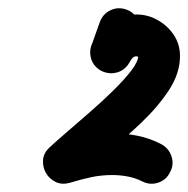

<svg xmlns="http://www.w3.org/2000/svg" viewBox="-20 -645 455 464"><path d="M285 -622Q305 -615 314 -596Q323 -577 316 -558Q311 -544 306 -530Q301 -516 296 -502Q296 -502 296 -502Q296 -502 296 -502Q289 -482 270 -473Q251 -464 232 -471Q212 -478 203 -497Q194 -516 201 -535Q206 -549 211 -563Q216 -577 221 -591Q228 -611 246.5 -620Q265 -629 285 -622ZM289 -488Q276 -471 255.5 -468.5Q235 -466 218 -478Q201 -491 198.5 -511.5Q196 -532 208 -549Q228 -576 250.5 -593Q273 -610 310 -610Q337 -610 361 -596.5Q385 -583 400 -560.5Q415 -538 415 -510Q415 -468 388.5 -427.5Q362 -387 321.5 -348.5Q281 -310 239.5 -276Q198 -242 168 -215Q154 -202 138 -211.5Q122 -221 111 -239Q101 -257 101 -276Q101 -295 120 -300Q153 -310 185 -316.5Q217 -323 252 -323Q282 -323 312 -317Q342 -311 369 -297Q369 -297 369 -297Q369 -297 369 -297Q388 -287 394.5 -267Q401 -247 391 -229Q382 -210 362 -203.5Q342 -197 323 -207Q307 -215 288.5 -218.5Q270 -222 252 -222Q224 -222 199 -216.5Q174 -211 148 -203Q129 -198 114 -205.5Q99 -213 91 -227Q83 -241 84 -258Q85 -275 100 -289Q114 -302 140 -324.5Q166 -347 196 -373Q226 -399 253 -425.5Q280 -452 297 -474Q314 -496 314 -510Q314 -508 315 -507Q316 -506 316 -506Q312 -509 310 -509Q302 -509 297.5 -501.5Q293 -494 289 -488Q289 -488 289 -488Q289 -488 289 -488Z"/></svg>

Font: FRB American Cursive Ultra
Style: Bold Italic
Weight: 1000
Italic angle: -25°
Version: Version 2.0;Modular Font Editor K font №1